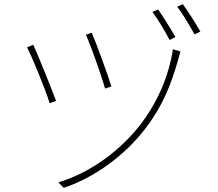

<svg xmlns="http://www.w3.org/2000/svg" viewBox="-20 -860 1040 917"><path d="M418 -704 390 -694C411 -651 468 -488 482 -437L512 -447C498 -495 438 -659 418 -704ZM842 -614 806 -625C786 -495 731 -369 649 -263C550 -136 408 -34 259 11L284 37C425 -9 574 -114 675 -247C758 -355 799 -461 832 -579C834 -588 839 -606 842 -614ZM139 -646 109 -634C128 -600 200 -427 217 -367L248 -378C224 -442 161 -598 139 -646ZM735 -815 708 -803C732 -771 770 -709 790 -669L818 -683C796 -722 757 -784 735 -815ZM853 -840 826 -828C852 -796 886 -737 909 -696L937 -709C914 -750 876 -809 853 -840Z"/></svg>

Font: Harano Aji Gothic TW ExtraLight
Style: Regular
Weight: 250
Foundry: Masamichi Hosoda
Version: HaranoAjiGothicTW-ExtraLight version 20230610;ttx 4.39.4